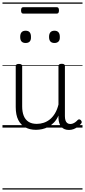

<svg xmlns="http://www.w3.org/2000/svg" viewBox="-20 -1030 686 1550"><path d="M270 18Q222 18 185 -1.5Q148 -21 127.5 -61.5Q107 -102 107 -166V-496Q107 -505 113 -509.5Q119 -514 132 -514Q146 -514 152.5 -509.5Q159 -505 159 -496V-171Q159 -127 171.5 -95.5Q184 -64 210 -47Q236 -30 277 -30Q306 -30 333 -39Q360 -48 383 -66.5Q406 -85 424 -115Q442 -145 452 -186V-496Q452 -506 458.5 -510.5Q465 -515 479 -515Q492 -515 498 -510.5Q504 -506 504 -496V-93Q504 -73 508.5 -58.5Q513 -44 523 -36.5Q533 -29 547 -29Q557 -29 567 -32.5Q577 -36 587 -43Q597 -50 607 -61Q613 -67 620 -66.5Q627 -66 633 -59Q638 -54 639.5 -47Q641 -40 636 -34Q625 -19 609 -7Q593 5 575 12Q557 19 537 19Q517 19 502 13Q487 7 476 -5Q465 -17 459 -35Q453 -53 452 -76V-97Q437 -63 415.5 -41Q394 -19 370 -6Q346 7 320.5 12.5Q295 18 270 18ZM187 -683Q165 -683 154 -695Q143 -707 143 -732Q143 -757 154 -769.5Q165 -782 187 -782Q209 -782 219.5 -769.5Q230 -757 230 -732Q231 -707 220 -695Q209 -683 187 -683ZM420 -683Q398 -683 387 -695Q376 -707 376 -732Q376 -757 387 -769.5Q398 -782 420 -782Q441 -782 452 -769.5Q463 -757 463 -732Q464 -707 452.5 -695Q441 -683 420 -683ZM169 -920Q158 -920 154 -927Q150 -934 150 -946Q150 -958 154 -965Q158 -972 169 -972H437Q448 -972 452 -965Q456 -958 456 -946Q456 -934 452 -927Q448 -920 437 -920ZM0 490H646V500H0ZM0 -20H646V0H0ZM0 -505H646V-500H0ZM0 -1010H646V-1000H0Z"/></svg>

Font: Playwrite ES Deco Guides
Style: Regular
Weight: 400
Designer: Veronika Burian, José Scaglione
Foundry: TypeTogether
Version: Version 1.003